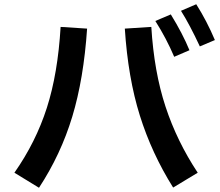

<svg xmlns="http://www.w3.org/2000/svg" viewBox="-20 -860 1040 906"><path d="M923 -641Q875 -744 834 -809L906 -840Q956 -761 994 -671ZM802 -592Q765 -679 713 -761L786 -792Q842 -701 874 -623ZM48 -45Q149 -189 201 -351Q253 -513 266 -733L391 -725Q375 -488 321 -309.5Q267 -131 164 26ZM694 -733Q707 -521 761 -357Q815 -193 913 -45L797 25Q696 -136 640 -314.5Q584 -493 569 -725Z"/></svg>

Font: IBM Plex Sans JP SemiBold
Style: Regular
Weight: 600
Designer: Mike Abbink; Paul van der Laan; Pieter van Rosmalen; Wujin Sim; Yejin Wi; Jinhee Kim; Boomi Park; Yona Kim; Kichan Ma
Foundry: Sandoll Inc.
Version: Version 1.001